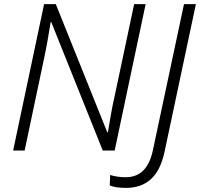

<svg xmlns="http://www.w3.org/2000/svg" viewBox="-20 -734 975 936"><path d="M44 0H100L194 -445Q204 -492 212.5 -540Q221 -588 227 -626H230L481 0H539L690 -714H634L539 -266Q529 -223 520.5 -174.5Q512 -126 506 -89H503L252 -714H195ZM594 182Q668 182 715 140Q762 98 782 7L935 -714H877L725 0Q697 130 593 130Q552 130 517 119L515 170Q544 182 594 182Z"/></svg>

Font: Noto Sans UI Light
Style: Italic
Weight: 300
Italic angle: -12°
Designer: Monotype Design Team
Foundry: Monotype Imaging Inc.
Version: Version 1.901